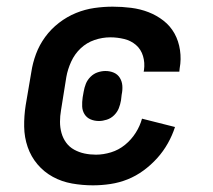

<svg xmlns="http://www.w3.org/2000/svg" viewBox="-20 -548 640 576"><path d="M259 8Q227 8 196 2.5Q165 -3 138.5 -17.5Q112 -32 92.5 -55Q73 -78 63 -107Q53 -136 52.5 -168Q52 -200 57 -232L74 -332Q78 -359 88 -386Q98 -413 115.5 -437Q133 -461 157 -479.5Q181 -498 208 -509Q235 -520 263 -524Q291 -528 318 -528Q346 -528 373.5 -524.5Q401 -521 425.5 -511.5Q450 -502 470.5 -486Q491 -470 503.5 -447.5Q516 -425 520 -397.5Q524 -370 519 -343L518 -333H411L412 -338Q415 -360 409 -380Q403 -400 388 -413Q373 -426 352.5 -431Q332 -436 311 -436Q287 -436 263.5 -428Q240 -420 222 -403Q204 -386 193.5 -363Q183 -340 179 -317L163 -217Q160 -200 160 -182.5Q160 -165 164.5 -149Q169 -133 178.5 -120Q188 -107 202.5 -99Q217 -91 233.5 -87.5Q250 -84 268 -84Q290 -84 313 -91Q336 -98 355 -113.5Q374 -129 387 -149.5Q400 -170 406 -192L505 -167Q497 -142 483.5 -118Q470 -94 451.5 -73.5Q433 -53 410.5 -36.5Q388 -20 363 -10Q338 0 311.5 4Q285 8 259 8ZM277 -185Q263 -185 251.5 -190Q240 -195 233.5 -205.5Q227 -216 226.5 -229Q226 -242 228 -256L231 -273Q233 -285 237.5 -296.5Q242 -308 251.5 -317.5Q261 -327 273 -331Q285 -335 296 -335Q310 -335 321.5 -330Q333 -325 339.5 -314.5Q346 -304 347 -291Q348 -278 345 -264L343 -247Q341 -235 336.5 -223.5Q332 -212 322.5 -202.5Q313 -193 300.5 -189Q288 -185 277 -185Z"/></svg>

Font: Iosevka Aile Semibold
Style: Italic
Weight: 600
Italic angle: -9°
Designer: Belleve Invis
Foundry: Belleve Invis
Version: Version 31.1.0; ttfautohint (v1.8.4)